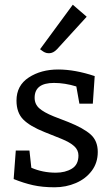

<svg xmlns="http://www.w3.org/2000/svg" viewBox="-20 -785 470 815"><path d="M47 -146H105L113 -73Q161 -52 217 -52Q257 -52 285 -69Q313 -86 313 -125Q313 -148 295 -164.5Q277 -181 240 -196L170 -224Q107 -249 78.5 -278Q50 -307 50 -358Q50 -422 102 -456Q154 -490 227 -490Q298 -490 382 -462L374 -345H317L304 -418Q255 -433 209 -433Q127 -433 127 -370Q127 -343 146.5 -325.5Q166 -308 208 -291L270 -267Q335 -241 365 -214Q395 -187 395 -140Q395 -94 369.5 -60Q344 -26 302 -8Q260 10 212 10Q160 10 120 1Q80 -8 38 -25ZM150 -576 289 -765 348 -714 222 -576Q206 -559 188 -559Q178 -559 170.5 -562.5Q163 -566 157.5 -570.5Q152 -575 150 -576Z"/></svg>

Font: Enriqueta
Style: Regular
Weight: 400
Designer: Viviana Monsalve, Gustavo Ibarra
Foundry: 72Puntos
Version: Version 2.000